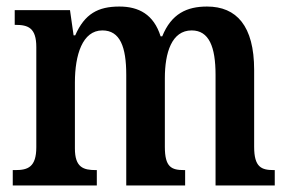

<svg xmlns="http://www.w3.org/2000/svg" viewBox="-20 -567 882 587"><path d="M19 0H276V-47H273C235 -47 209 -55 209 -113V-315C209 -399 232 -474 293 -474C347 -474 366 -424 366 -338V0H546V-47H543C504 -47 484 -56 484 -118V-328C484 -406 505 -474 566 -474C619 -474 639 -424 639 -338V0H820V-47H817C779 -47 757 -56 757 -118V-353C757 -488 703 -547 613 -547C551 -547 504 -525 476 -456H471C450 -523 404 -547 345 -547C280 -547 239 -525 210 -459H205L194 -536H25V-491H27C66 -491 91 -482 91 -423V-117C91 -56 65 -47 27 -47H19Z"/></svg>

Font: Noto Serif Tamil Condensed SemiBold
Style: Regular
Weight: 600
Width: 3
Designer: Indian Type Foundry, Tom Grace, and the Monotype Design Team
Foundry: Monotype Imaging Inc.
Version: Version 2.004